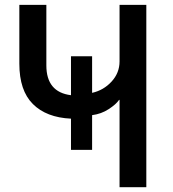

<svg xmlns="http://www.w3.org/2000/svg" viewBox="-20 -779 721 799"><path d="M60.5 -513.7V-758.8H172.9V-506.8Q172.9 -395.5 275.4 -382.8V-544.9H363.3V-392.6Q411.1 -403.3 444.3 -439.5Q477.5 -475.6 477.5 -523.4V-758.8H588.9V0H477.5V-363.3H475.6Q462.9 -344.7 432.1 -324.7Q401.4 -304.7 363.3 -299.8V-155.3H275.4V-285.2Q172.9 -290 116.7 -346.2Q60.5 -402.3 60.5 -513.7Z"/></svg>

Font: Gothic A1 SemiBold
Style: Regular
Weight: 600
Version: Version 2.50